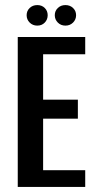

<svg xmlns="http://www.w3.org/2000/svg" viewBox="-20 -737 377 757"><path d="M50 0V-591H316V-523H150V-344H287V-269H150V-66H316V0ZM127 -636Q109 -636 97 -648Q85 -660 85 -677Q85 -694 97 -705.5Q109 -717 127 -717Q145 -717 156.5 -705.5Q168 -694 168 -677Q168 -660 156.5 -648Q145 -636 127 -636ZM238 -636Q220 -636 208 -648Q196 -660 196 -677Q196 -694 208 -705.5Q220 -717 238 -717Q256 -717 268 -705.5Q280 -694 280 -677Q280 -660 268 -648Q256 -636 238 -636Z"/></svg>

Font: Alumni Sans Thin SemiBold
Style: Regular
Weight: 600
Version: Version 1.018